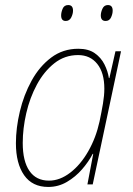

<svg xmlns="http://www.w3.org/2000/svg" viewBox="-20 -730 525 760"><path d="M171 10Q108 10 75.5 -36.5Q43 -83 43 -163Q43 -223 58.5 -288.5Q74 -354 105 -410.5Q136 -467 182.5 -502Q229 -537 290 -537Q330 -537 355 -519.5Q380 -502 393.5 -475Q407 -448 411 -421H413L437 -527H459L347 0H326L349 -121H347Q331 -90 305 -60Q279 -30 245 -10Q211 10 171 10ZM174 -15Q217 -15 258 -46.5Q299 -78 329.5 -131.5Q360 -185 374 -249Q382 -287 387.5 -319.5Q393 -352 393 -379Q393 -442 365 -477Q337 -512 289 -512Q236 -512 195 -479.5Q154 -447 126 -395Q98 -343 84 -282Q70 -221 70 -164Q70 -92 96.5 -53.5Q123 -15 174 -15ZM398 -647Q379 -647 379 -669Q379 -681 385.5 -695.5Q392 -710 407 -710Q426 -710 426 -688Q426 -675 419.5 -661Q413 -647 398 -647ZM240 -647Q222 -647 222 -669Q222 -681 228 -695.5Q234 -710 250 -710Q269 -710 269 -688Q269 -675 262 -661Q255 -647 240 -647Z"/></svg>

Font: Noto Sans SemiCondensed Thin
Style: Italic
Weight: 100
Width: 4
Italic angle: -12°
Designer: Monotype Design Team
Foundry: Monotype Imaging Inc.
Version: Version 2.013; ttfautohint (v1.8.4.7-5d5b)